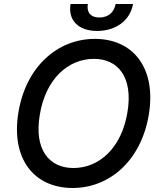

<svg xmlns="http://www.w3.org/2000/svg" viewBox="-20 -932 808 962"><path d="M725.5 -356.5C764.6 -592.7 646 -737.2 455.3 -737.2C269.2 -737.2 110.8 -599.4 72.4 -370C33.4 -134.2 152 9.9 344.1 9.9C529.1 9.9 686.8 -127.1 725.5 -356.5ZM179.3 -356.5C208.5 -536.9 321.7 -637.1 450.6 -637.1C572.4 -637.1 647.7 -544 618.6 -370C589.1 -189.6 476.6 -90.2 347.7 -90.2C226.2 -90.2 149.9 -182.5 179.3 -356.5ZM333.5 -911.9C320 -832 371.1 -777 466.6 -777C563.2 -777 633.2 -832 646.3 -911.9H559.3C552.9 -876.1 528.1 -844.5 478.3 -844.5C427.9 -844.5 414.1 -876.4 420.1 -911.9Z"/></svg>

Font: Magic Ui Pro Medium
Style: Italic
Weight: 500
Italic angle: -9.39999°
Designer: Stefan Endress, Andreas Faust
Version: Version 1.000;FEAKit 1.0